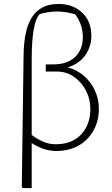

<svg xmlns="http://www.w3.org/2000/svg" viewBox="-20 -755 565 969"><path d="M94 194 90 186 99 -475Q99 -501 102 -535Q105 -569 114 -604Q123 -639 142 -669Q161 -699 193.5 -717Q226 -735 276 -735Q348 -735 394.5 -691.5Q441 -648 441 -574Q441 -520 410.5 -476.5Q380 -433 322 -415Q370 -402 405 -371Q440 -340 459.5 -297Q479 -254 479 -205Q479 -145 452 -96.5Q425 -48 377 -20.5Q329 7 264 7Q230 7 197.5 -4.5Q165 -16 140 -33V194ZM140 -456V-74Q166 -54 196.5 -40.5Q227 -27 261 -27Q343 -27 389.5 -76.5Q436 -126 436 -205Q436 -256 413.5 -298.5Q391 -341 353 -367.5Q315 -394 267 -394H211V-430H248Q320 -430 359 -467.5Q398 -505 398 -567Q398 -598 389 -626.5Q380 -655 359 -683Q310 -697 269 -697Q228 -697 180 -684Q140 -641 140 -456Z"/></svg>

Font: Piazzolla ExtraLight
Style: Regular
Weight: 200
Designer: Juan Pablo del Peral
Foundry: Huerta Tipografica
Version: Version 1.330